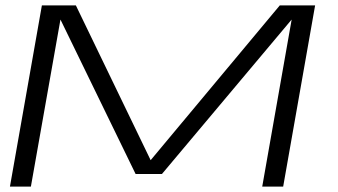

<svg xmlns="http://www.w3.org/2000/svg" viewBox="-20 -695 1258 715"><path d="M17 0 136 -675H262.5L541 -98.5L1022 -675H1153.5L1034.5 0H956.5L1066 -621.5H1065.5L583 -47H485L205.5 -621.5H205L95 0Z"/></svg>

Font: Anybody UltraExpanded Light
Style: Italic
Weight: 300
Width: 9
Italic angle: -10°
Designer: Tyler Finck
Foundry: Etcetera Type Company
Version: Version 1.010; ttfautohint (v1.8.3) -l 8 -r 50 -G 200 -x 14 